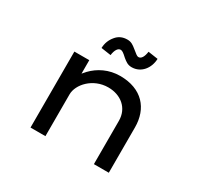

<svg xmlns="http://www.w3.org/2000/svg" viewBox="-154 -948 1204 1149"><g transform="rotate(30 448.5 -373.0)"><path d="M522 -615C587 -615 630 -671 632 -736L564 -746C559 -709 546 -688 527 -688C516 -688 508 -697 481 -718C461 -734 446 -746 419 -746C386 -746 360 -734 341 -710C321 -686 310 -658 309 -625L377 -615C382 -654 397 -673 414 -673C425 -673 435 -666 460 -643C480 -627 495 -615 522 -615ZM282 0V-289C282 -357 357 -441 463 -441C550 -441 617 -387 617 -299V0H720V-313C720 -443 642 -536 490 -536C413 -536 348 -503 303 -456C296 -448 289 -440 282 -432V-525H179V0Z"/></g></svg>

Font: Lexend Peta
Style: Regular
Weight: 400
Designer: Bonnie Shaver-Troup, Thomas Jockin
Foundry: Lexend
Version: Version 1.007